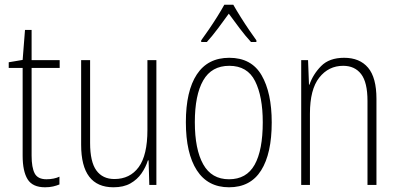

<svg xmlns="http://www.w3.org/2000/svg" viewBox="-20 -784 1688 814"><path d="M177 -24Q193 -24 207.5 -27Q222 -30 232 -35V-2Q220 3 205 6.5Q190 10 171 10Q118 10 97 -24Q76 -58 76 -124V-496H17V-520L76 -530L86 -657H114V-529H233V-496H114V-124Q114 -74 127 -49Q140 -24 177 -24Z M643 -529V0H613L610 -104H607Q598 -75 580 -49Q562 -23 533 -6.5Q504 10 461 10Q324 10 324 -170V-529H362V-178Q362 -98 388.5 -61.5Q415 -25 465 -25Q531 -25 568 -75.5Q605 -126 605 -233V-529Z M1132 -265Q1132 -133 1087 -61.5Q1042 10 951 10Q861 10 814.5 -62Q768 -134 768 -266Q768 -398 814.5 -468.5Q861 -539 952 -539Q1046 -539 1089 -465Q1132 -391 1132 -265ZM806 -266Q806 -151 841.5 -87.5Q877 -24 951 -24Q1025 -24 1059.5 -85.5Q1094 -147 1094 -266Q1094 -375 1061.5 -440Q1029 -505 952 -505Q877 -505 841.5 -443Q806 -381 806 -266ZM969 -764Q982 -741 1000.5 -711.5Q1019 -682 1037.5 -655Q1056 -628 1067 -613V-606H1044Q1021 -631 996 -664Q971 -697 950 -726Q930 -698 904.5 -664Q879 -630 857 -606H833V-613Q847 -632 865.5 -659Q884 -686 901.5 -714Q919 -742 931 -764Z M1439 -539Q1505 -539 1540.5 -497Q1576 -455 1576 -365V0H1538V-356Q1538 -435 1511 -470Q1484 -505 1435 -505Q1373 -505 1333.5 -455Q1294 -405 1294 -302V0H1257V-529H1286L1290 -425H1292Q1307 -469 1341.5 -504Q1376 -539 1439 -539Z"/></svg>

Font: Noto Sans Khmer UI Condensed ExtraLight
Style: Regular
Weight: 200
Width: 3
Designer: Danh Hong and the Monotype Design Team
Foundry: Monotype Imaging Inc.
Version: Version 2.002; ttfautohint (v1.8.4.7-5d5b)